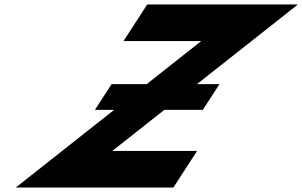

<svg xmlns="http://www.w3.org/2000/svg" viewBox="-20 -845 1362 865"><path d="M720.3 -350H893.7L968.8 -466H867.4L1322.4 -825H643.4L536.5 -660H886.5L640.9 -466H482.8L407.7 -350H494.1L51 0H761L867.9 -165H485.9Z"/></svg>

Font: Hussar
Style: BdWodka
Weight: 700
Foundry: Cannot Into Space Fonts
Version: Version 2.00